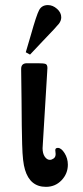

<svg xmlns="http://www.w3.org/2000/svg" viewBox="-20 -726 327 753"><path d="M63 -450.2V-456.1Q63 -478 85.9 -478H127.9Q151.9 -478 158.9 -475.1Q166 -472.2 166 -459Q166 -457 165.5 -451.4Q165 -445.8 165 -441.9L147.9 -160.2Q147.9 -158.2 147.5 -153.1Q147 -147.9 147 -145Q147 -124 155.5 -111.6Q164.1 -99.1 175.8 -99.1Q182.6 -99.1 190.4 -104.5Q198.2 -109.9 198.2 -122.1Q198.2 -125 197.5 -129.9Q196.8 -134.8 196.8 -137.2Q196.8 -146 207 -146Q220.2 -146 233.2 -125.5Q246.1 -105 246.1 -80.1Q246.1 -44.9 221.4 -19Q196.8 6.8 160.2 6.8Q98.1 6.8 78.1 -60.1Q73.2 -76.2 70.6 -99.1Q67.9 -122.1 66.9 -160.2Q65.9 -198.2 65.4 -233.6Q64.9 -269 64.5 -333.7Q64 -398.4 63 -450.2ZM81.1 -521Q88.9 -546.9 101.1 -588.9Q123 -667 133.5 -686.5Q144 -706.1 168 -706.1Q187 -706.1 203.6 -691.4Q220.2 -676.8 220.2 -658.2Q220.2 -645 211.2 -633.1Q202.1 -621.1 146 -563Q117.2 -532.2 98.1 -512.2H97.2Z"/></svg>

Font: CMU Concrete
Style: Bold
Weight: 700
Version: Version 0.7.0